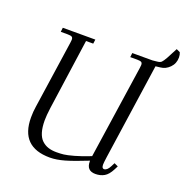

<svg xmlns="http://www.w3.org/2000/svg" viewBox="-142 -939 1045 1078"><g transform="rotate(20 380.0 -400.0)"><path d="M86.9 -676.8 89.8 -702.1H284.2L280.8 -676.8H237.8L178.2 -254.9Q171.9 -208 171.9 -179.2Q171.9 -137.7 180.7 -108.6Q189.5 -79.6 206.5 -63.5Q223.6 -47.4 245.1 -40.3Q266.6 -33.2 294.9 -33.2Q318.4 -33.2 337.9 -35.4Q357.4 -37.6 397.9 -48.8Q438.5 -60.1 491.2 -81.1L573.2 -637.2Q575.2 -650.9 575.2 -655.8Q575.2 -668.5 568.4 -672.6Q561.5 -676.8 543 -676.8H502L504.9 -702.1H626L653.8 -705.1Q669.9 -706.5 677.7 -714.1Q685.5 -721.7 698.2 -744.1L731.9 -808.1L753.9 -797.9Q759.8 -784.7 759.8 -768.1Q759.8 -731.9 735.8 -707.5Q711.9 -683.1 681.2 -680.2L652.8 -676.8L569.8 -104Q564.9 -68.8 564.9 -58.1Q564.9 -35.2 578.1 -35.2Q596.7 -35.2 611.8 -64.9L623 -86.9L646 -76.2L634.8 -54.2Q616.7 -19 594 -6.1Q571.3 6.8 542 6.8Q488.8 6.8 488.8 -47.9V-53.2Q405.8 -20 357.4 -6.1Q309.1 7.8 270 7.8Q94.2 7.8 94.2 -168Q94.2 -203.1 99.1 -232.9L158.2 -637.2Q160.2 -650.9 160.2 -655.8Q160.2 -668.5 153.3 -672.6Q146.5 -676.8 127.9 -676.8Z"/></g></svg>

Font: Dihjauti
Style: Italic
Weight: 400
Italic angle: -9°
Designer: T. Christopher White
Version: Version 3.0.0